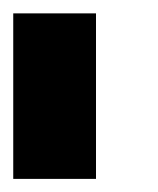

<svg xmlns="http://www.w3.org/2000/svg" viewBox="-20 -820 238 290"><path d="M0 -549.8V-799.8H125V-549.8Z"/></svg>

Font: Ishtika
Style: Block
Weight: 400
Designer: Kailash Nadh
Version: Version 2.3